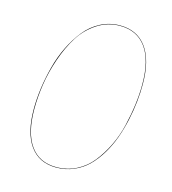

<svg xmlns="http://www.w3.org/2000/svg" viewBox="-105 -776 780 872"><g transform="rotate(15 285.0 -340.5)"><path d="M353 -689.9Q434.1 -689.9 477.5 -630.4Q521 -570.8 521 -458Q521 -418.5 516.6 -376.5Q512.2 -334.5 502.2 -288.3Q492.2 -242.2 477.1 -200Q461.9 -157.7 439 -119.4Q416 -81.1 387.7 -52.7Q359.4 -24.4 320.8 -7.8Q282.2 8.8 237.8 8.8Q157.2 8.8 114.5 -50.8Q71.8 -110.4 71.8 -222.2Q71.8 -269 78.6 -319.6Q85.4 -370.1 99.4 -423.3Q113.3 -476.6 136.5 -523.9Q159.7 -571.3 189.7 -608.6Q219.7 -646 262 -668Q304.2 -689.9 353 -689.9ZM353 -688Q294.9 -688 246.6 -656.5Q198.2 -625 167.2 -575.7Q136.2 -526.4 114.5 -463.4Q92.8 -400.4 83.5 -339.6Q74.2 -278.8 74.2 -222.2Q74.2 -110.8 116 -52Q157.7 6.8 237.8 6.8Q289.1 6.8 332.3 -15.1Q375.5 -37.1 405.5 -75Q435.5 -112.8 458.3 -159.7Q481 -206.5 493.7 -259.8Q506.3 -313 512.7 -362.3Q519 -411.6 519 -458Q519 -570.3 476.3 -629.2Q433.6 -688 353 -688Z"/></g></svg>

Font: Fira Sans Compressed Two
Style: Italic
Weight: 100
Width: 3
Italic angle: -8°
Designer: Carrois Corporate & Edenspiekermann AG
Foundry: Carrois Corporate GbR & Edenspiekermann AG
Version: Version 4.203;PS 004.203;hotconv 1.0.88;makeotf.lib2.5.64775